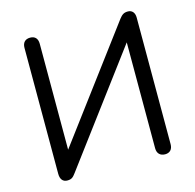

<svg xmlns="http://www.w3.org/2000/svg" viewBox="-105 -820 950 935"><g transform="rotate(-15 370.0 -352.5)"><path d="M122 7C143 7 151 0 165 -19L575 -568V-34C575 -8 590 7 615 7C639 7 653 -8 653 -34V-672C653 -697 640 -712 619 -712C599 -712 589 -705 575 -687L164 -137V-671C164 -697 151 -712 126 -712C101 -712 87 -697 87 -671V-36C87 -8 100 7 122 7Z"/></g></svg>

Font: SN Pro Book
Style: Regular
Weight: 350
Designer: Tobias Whetton
Foundry: Supernotes
Version: Version 1.003;Glyphs 3.3 (3324)